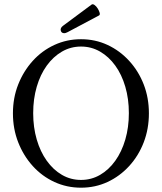

<svg xmlns="http://www.w3.org/2000/svg" viewBox="-20 -858 751 891"><path d="M356 13Q290 13 232.5 -13.5Q175 -40 132 -87.5Q89 -135 64.5 -197.5Q40 -260 40 -332Q40 -404 64.5 -466Q89 -528 132 -575.5Q175 -623 232.5 -649.5Q290 -676 356 -676Q422 -676 479 -649.5Q536 -623 579.5 -575.5Q623 -528 647 -466Q671 -404 671 -332Q671 -260 647 -197.5Q623 -135 579.5 -87.5Q536 -40 479 -13.5Q422 13 356 13ZM356 -23Q404 -23 444.5 -46.5Q485 -70 515 -112Q545 -154 561.5 -210.5Q578 -267 578 -333Q578 -399 561.5 -455.5Q545 -512 515 -553.5Q485 -595 444.5 -618.5Q404 -642 356 -642Q308 -642 267.5 -618.5Q227 -595 197 -553.5Q167 -512 150.5 -455.5Q134 -399 134 -333Q134 -267 150.5 -210.5Q167 -154 197 -112Q227 -70 267.5 -46.5Q308 -23 356 -23ZM278 -704Q265 -704 262 -716Q259 -728 272 -738L404 -836Q410 -841 418.5 -835Q427 -829 433.5 -818.5Q440 -808 442.5 -798.5Q445 -789 439 -786L294 -709Q290 -707 286 -705.5Q282 -704 278 -704Z"/></svg>

Font: Junicode VF
Style: Regular
Weight: 400
Designer: Peter S. Baker
Version: Version 2.213